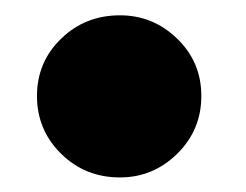

<svg xmlns="http://www.w3.org/2000/svg" viewBox="-20 -226 329 257"><path d="M140.5 11.5Q94 11.5 61.8 -20.2Q29.5 -52 29.5 -97.5Q29.5 -143 61.8 -174.2Q94 -205.5 140.5 -205.5Q185 -205.5 217.2 -174.2Q249.5 -143 249.5 -97.5Q249.5 -52 217.2 -20.2Q185 11.5 140.5 11.5Z"/></svg>

Font: Anybody ExtraExpanded ExtraBold
Style: Regular
Weight: 800
Width: 8
Designer: Tyler Finck
Foundry: Etcetera Type Company
Version: Version 1.010; ttfautohint (v1.8.3) -l 8 -r 50 -G 200 -x 14 